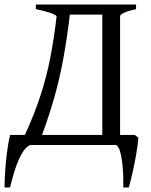

<svg xmlns="http://www.w3.org/2000/svg" viewBox="-20 -635 660 841"><path d="M428 -44V-571H286Q274 -470 258 -382Q242 -294 219 -212Q196 -130 164 -44ZM114 0Q104 2 89.5 18Q75 34 58.5 73Q42 112 24 186H0Q0 157 2.5 116.5Q5 76 10.5 33Q16 -10 24 -44Q28 -44 43 -44Q58 -44 72 -44Q86 -44 89 -44Q130 -133 157 -215.5Q184 -298 200.5 -383.5Q217 -469 228 -564Q223 -571 197.5 -579.5Q172 -588 137 -595V-615H576V-595Q543 -588 524.5 -579.5Q506 -571 506 -564V-44H570L586 -32Q584 -1 577 38.5Q570 78 561.5 117Q553 156 544 186H520Q521 135 517 93Q513 51 505 25.5Q497 0 484 0Z"/></svg>

Font: ChillKai
Style: Regular
Weight: 400
Designer: ChillType
Foundry: 寒蝉字型
Version: Version 2.000